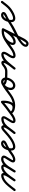

<svg xmlns="http://www.w3.org/2000/svg" viewBox="1756 -2104 651 4241"><g transform="rotate(-90 2081.5 16.5)"><path d="M-9.7 31.4C1 40.1 16.7 38.5 25.4 27.7C98 -61.9 204.7 -232.4 328.9 -232.4C333.2 -232.4 331 -235.7 331 -229.1C331 -172.5 236.7 -56.5 200.5 -4.2C192.6 7.1 195.4 22.7 206.8 30.5C218.1 38.4 233.7 35.6 241.5 24.2C285.3 -38.9 381 -155.3 381 -229.1C381 -260.5 360.8 -282.4 328.9 -282.4C181.8 -282.4 70.9 -108 -13.4 -3.7C-22.1 7 -20.5 22.7 -9.7 31.4ZM206.8 30.5C218.1 38.4 233.7 35.6 241.5 24.2C296.6 -55.2 406.4 -231.8 510.3 -231.8C514.8 -231.8 521 -232.1 521 -226.5C521 -193.7 415.6 -32.8 395.7 -0.9C388.4 10.8 392 26.2 403.7 33.5C415.4 40.8 430.8 37.3 438.1 25.5C469.1 -24 571 -168.4 571 -226.5C571 -261.4 543.2 -281.8 510.3 -281.8C376.7 -281.8 268.7 -102.7 200.5 -4.2C192.6 7.1 195.4 22.7 206.8 30.5ZM403.3 33.7C415 41 430.5 37.5 437.8 25.8C490.1 -57.8 578.9 -234 690.2 -234C694.7 -234 716 -232.9 716 -225C716 -206.7 693.7 -177.3 684.6 -162.5C684.6 -162.5 684.7 -162.6 684.7 -162.6C684.7 -162.6 684.7 -162.6 684.7 -162.6C670.7 -139.8 656.7 -116.9 642.7 -94.1C642.7 -94.1 642.6 -94 642.6 -93.9C642.5 -93.8 642.5 -93.8 642.5 -93.8C629 -71.1 613.4 -47.3 613.4 -20C613.4 14.2 642.6 29.2 673.1 29.2C743.2 29.2 800.9 -18.1 855.4 -56.6C866.7 -64.5 869.4 -80.1 861.4 -91.4C853.5 -102.7 837.9 -105.4 826.6 -97.4C826.6 -97.4 826.6 -97.4 826.6 -97.4C782.3 -66.2 730.1 -20.8 673.1 -20.8C670.2 -20.8 661.1 -23.4 662.5 -21.6C662.9 -21.1 663.4 -19 663.4 -20C663.4 -36.1 677.8 -55.2 685.5 -68.3C685.5 -68.3 685.5 -68.2 685.4 -68.1C685.4 -68 685.3 -67.9 685.3 -67.9C699.3 -90.8 713.3 -113.6 727.3 -136.5C727.3 -136.5 727.3 -136.5 727.3 -136.5C727.3 -136.5 727.4 -136.5 727.4 -136.5C742.8 -162 766 -194 766 -225C766 -266.5 726.1 -284 690.2 -284C552.2 -284 459.6 -103.2 395.4 -0.8C388.1 11 391.6 26.4 403.3 33.7Z M855.3 -56.5C855.3 -56.5 855.3 -56.5 855.3 -56.5C895.3 -84.4 936.8 -110.3 979.8 -133.3C1012.1 -150.6 1058.6 -166.3 1084.4 -192.3C1095.1 -203.2 1101 -216.7 1101 -232C1101 -266.4 1064.6 -286 1034 -286C930.2 -286 875 -154.3 875 -66C875 -13.3 901.8 29 959 29C1031.8 29 1107 -16.2 1164.4 -56.6C1175.7 -64.5 1178.4 -80.1 1170.4 -91.4C1162.5 -102.7 1146.9 -105.4 1135.6 -97.4C1087.6 -63.7 1020.4 -21 959 -21C930.6 -21 925 -41.1 925 -66C925 -124.4 961.6 -236 1034 -236C1046.6 -236 1051 -233.9 1051 -232C1051 -227.2 1044.6 -223.8 1041.2 -221.7C971.7 -177 896.5 -146.2 826.7 -97.5C815.4 -89.6 812.6 -74 820.5 -62.7C828.4 -51.4 844 -48.6 855.3 -56.5Z M1129.4 -62.8C1137.3 -51.4 1152.9 -48.6 1164.2 -56.4C1208.8 -87.3 1249.2 -123.5 1289.6 -159.4C1307.2 -175.1 1362.2 -231.3 1386.7 -231.3C1387.5 -231.3 1387.1 -229.1 1387.1 -224.4C1387.1 -174.3 1280.9 -49.9 1246.3 -5.3C1237.8 5.6 1239.8 21.3 1250.7 29.7C1261.6 38.2 1277.3 36.2 1285.7 25.3C1285.7 25.3 1285.7 25.3 1285.7 25.3C1330 -31.5 1437.1 -154.7 1437.1 -224.4C1437.1 -254.2 1419 -281.3 1386.7 -281.3C1341.6 -281.3 1287.9 -224.8 1256.4 -196.8C1217.5 -162.2 1178.6 -127.2 1135.8 -97.6C1124.4 -89.7 1121.6 -74.1 1129.4 -62.8ZM1285.5 25.6C1285.5 25.6 1285.5 25.6 1285.5 25.6C1318.9 -16.3 1353.4 -57.7 1383.6 -101.9C1429.3 -168.6 1492.3 -230 1578.2 -230C1581.2 -230 1586 -229.8 1586 -227.5C1586 -188.8 1481.7 -74.4 1481.7 -18.6C1481.7 14.3 1504.9 34 1537 34C1606.7 34 1670.1 -18 1724.5 -56.6C1735.7 -64.6 1738.4 -80.2 1730.4 -91.5C1722.4 -102.7 1706.8 -105.4 1695.5 -97.4C1695.5 -97.4 1695.5 -97.4 1695.5 -97.4C1651 -65.8 1593.4 -16 1537 -16C1532 -16 1531.7 -17.8 1531.7 -18.6C1531.7 -58.5 1636 -172.1 1636 -227.5C1636 -260.2 1609 -280 1578.2 -280C1474.8 -280 1397.8 -211.2 1342.4 -130.1C1312.8 -86.9 1279.1 -46.5 1246.5 -5.6C1237.8 5.2 1239.6 20.9 1250.4 29.5C1261.2 38.2 1276.9 36.4 1285.5 25.6Z M1689.5 -62.7C1697.3 -51.4 1712.9 -48.6 1724.3 -56.5C1808 -114.6 1888.2 -180.4 1966.9 -245.2C1973.5 -250.7 1962.8 -259 1950.7 -263.8C1938.6 -268.6 1925.1 -269.9 1926.2 -261.3C1933.7 -201.8 1921.6 -32.1 1835.8 -32.1C1806.8 -32.1 1764.5 -37.7 1746.5 -63.4C1736.9 -77 1721.9 -76.6 1711.6 -69.5C1701.4 -62.3 1696 -48.3 1705.5 -34.6C1740.9 15.7 1823.8 26.1 1880.5 26.1C1962.5 26.1 2046.4 -9.5 2112.5 -56.7C2123.8 -64.7 2126.4 -80.3 2118.3 -91.5C2110.3 -102.8 2094.7 -105.4 2083.5 -97.3C2083.5 -97.3 2083.5 -97.3 2083.5 -97.3C2025.9 -56.3 1951.9 -23.9 1880.5 -23.9C1842.9 -23.9 1770.5 -29.2 1746.5 -63.4C1736.9 -77 1721.9 -76.6 1711.6 -69.5C1701.4 -62.3 1696 -48.3 1705.5 -34.6C1734 5.8 1789.2 17.9 1835.8 17.9C1961.9 17.9 1987.7 -173.7 1975.8 -267.6C1974.7 -276.2 1967.9 -282.9 1959.6 -286.2C1951.4 -289.5 1941.8 -289.3 1935.1 -283.8C1857.5 -219.9 1778.4 -154.9 1695.7 -97.5C1684.4 -89.7 1681.6 -74.1 1689.5 -62.7Z M2077.5 -62.7C2085.4 -51.4 2101 -48.6 2112.3 -56.5C2193.5 -113.1 2274.7 -183.7 2363.3 -227C2375.8 -233.1 2380.9 -248 2374.8 -260.4C2368.8 -272.9 2353.8 -278 2341.4 -271.9C2341.4 -271.9 2341.4 -271.9 2341.4 -271.9C2250.1 -227.4 2167.1 -155.7 2083.7 -97.5C2072.4 -89.6 2069.6 -74 2077.5 -62.7ZM2341.9 -272.2C2341.9 -272.2 2341.9 -272.2 2341.9 -272.2C2265.5 -236.7 2212.7 -155.4 2212.7 -71.2C2212.7 -14.7 2255.1 29.7 2312.2 29.7C2412.6 29.7 2491.6 -90.9 2491.6 -182.5C2491.6 -234.6 2451.1 -285 2397 -285C2367.9 -285 2335.2 -277.1 2324.4 -246.3C2324.4 -246.3 2324.4 -246.3 2324.4 -246.3C2324.4 -246.4 2324.5 -246.4 2324.5 -246.4C2284.5 -134.5 2578.9 -146 2629 -146C2642.8 -146 2654 -157.2 2654 -171C2654 -184.8 2642.8 -196 2629 -196C2629 -196 2629 -196 2629 -196C2620.2 -196 2611.7 -196.1 2603.1 -196.1C2536.9 -196.8 2448.4 -193.3 2386 -218.8C2382.1 -220.4 2369.9 -224.9 2371.5 -229.6C2371.5 -229.6 2371.6 -229.6 2371.6 -229.7C2371.6 -229.7 2371.6 -229.7 2371.6 -229.7C2373.2 -234.3 2393 -235 2397 -235C2423.2 -235 2441.6 -207 2441.6 -182.5C2441.6 -119 2384 -20.3 2312.2 -20.3C2282.7 -20.3 2262.7 -42.1 2262.7 -71.2C2262.7 -136 2304.1 -199.5 2362.9 -226.8C2375.4 -232.6 2380.9 -247.5 2375.1 -260C2369.2 -272.5 2354.4 -278 2341.9 -272.2Z M2629 -146C2629 -146 2629 -146 2629 -146C2667.8 -146 2703.2 -159.2 2735.5 -179.9C2756.4 -193.3 2793 -230 2816 -230C2818.2 -230 2811.7 -235.9 2811.7 -232.5C2811.7 -168.3 2711.3 -62.4 2668.9 -4.8C2660.7 6.3 2663.1 21.9 2674.2 30.1C2685.3 38.3 2700.9 35.9 2709.1 24.8C2709.1 24.8 2709.1 24.8 2709.1 24.8C2761.6 -46.3 2861.7 -144 2861.7 -232.5C2861.7 -259.8 2844.1 -280 2816 -280C2775.1 -280 2741.4 -243.1 2708.5 -222C2684.3 -206.5 2658.1 -196 2629 -196C2615.2 -196 2604 -184.8 2604 -171C2604 -157.2 2615.2 -146 2629 -146ZM2672.7 29C2683.2 38 2699 36.8 2708 26.3C2779.4 -57 2887.6 -230 3001.2 -230C3004.2 -230 3009.1 -229.8 3009.1 -227.5C3009.1 -192.6 2964.7 -135 2946.5 -106.9C2929.5 -80.8 2914.9 -47.6 2915 -16C2915 -16 2915 -16 2915 -16C2915 -16 2915 -16 2915 -16C2915 15.6 2942.5 35.4 2972.2 34.7C3051.5 32.8 3113.3 -12.7 3175.4 -56.6C3186.7 -64.5 3189.4 -80.1 3181.4 -91.4C3173.5 -102.7 3157.9 -105.4 3146.6 -97.4C3146.6 -97.4 3146.6 -97.4 3146.6 -97.4C3093.6 -60.1 3038.7 -16.9 2971 -15.3C2967.2 -15.2 2965 -15.3 2965 -16C2965 -16 2965 -16 2965 -16C2965 -16 2965 -16 2965 -16C2965 -37.7 2977 -62 2988.4 -79.8C3013.8 -118.9 3059.1 -178.8 3059.1 -227.5C3059.1 -260.2 3032 -280 3001.2 -280C2858.4 -280 2754.9 -105.3 2670 -6.3C2661 4.2 2662.2 20 2672.7 29Z M3140.5 -62.7C3148.4 -51.4 3164 -48.6 3175.3 -56.5C3273 -124.7 3383.1 -222.8 3507.3 -222.8C3520.4 -222.8 3533 -221.8 3545.9 -220.2C3559.6 -218.5 3572.1 -228.2 3573.8 -241.9C3575.5 -255.6 3565.8 -268.1 3552.1 -269.8C3537.1 -271.7 3522.5 -272.8 3507.3 -272.8C3369.9 -272.8 3254.3 -172.5 3146.7 -97.5C3135.4 -89.6 3132.6 -74 3140.5 -62.7ZM3552.5 -269.7C3552.5 -269.7 3552.5 -269.7 3552.5 -269.7C3538.7 -271.7 3525.2 -272.7 3511.2 -272.7C3395.2 -272.7 3290.7 -212.3 3234.6 -110.7C3221.3 -86.6 3208.1 -56.5 3208.1 -28.4C3208.1 10.3 3233.4 38 3272.7 38C3404.7 38 3526.2 -128.8 3576.5 -232.1C3582.5 -244.5 3577.4 -259.4 3564.9 -265.5C3552.5 -271.5 3537.6 -266.4 3531.5 -253.9C3491 -170.7 3381.9 -12 3272.7 -12C3261.1 -12 3258.1 -17.1 3258.1 -28.4C3258.1 -47.4 3269.5 -70.4 3278.4 -86.5C3325.8 -172.3 3413.3 -222.7 3511.2 -222.7C3522.9 -222.7 3534 -221.9 3545.5 -220.3C3559.1 -218.3 3571.8 -227.8 3573.7 -241.5C3575.7 -255.1 3566.2 -267.8 3552.5 -269.7ZM3531.6 -254.1C3531.6 -254.1 3531.6 -254.1 3531.6 -254.1C3480.7 -151.1 3429.7 -48.1 3378.6 54.9C3378.6 54.9 3378.7 54.7 3378.8 54.5C3378.9 54.3 3379 54 3379 54C3353 102 3279.6 272.1 3239.8 272.1C3232.1 272.1 3218 270.3 3218 260.4C3218 173.8 3471.5 67.4 3541.7 31.1C3593 4.5 3644 -23.3 3691.4 -56.5C3702.7 -64.5 3705.4 -80.1 3697.5 -91.4C3689.5 -102.7 3673.9 -105.4 3662.6 -97.5C3543.1 -13.5 3168 120.1 3168 260.4C3168 300.6 3203.2 322.1 3239.8 322.1C3324.3 322.1 3385.1 147.6 3423 78C3423 77.9 3423.1 77.7 3423.2 77.5C3423.3 77.3 3423.4 77.1 3423.4 77.1C3474.5 -25.9 3525.5 -128.9 3576.4 -231.9C3582.5 -244.3 3577.5 -259.3 3565.1 -265.4C3552.7 -271.5 3537.7 -266.5 3531.6 -254.1Z M3691.3 -56.5C3691.3 -56.5 3691.3 -56.5 3691.3 -56.5C3731.3 -84.4 3772.8 -110.3 3815.8 -133.3C3848.1 -150.6 3894.6 -166.3 3920.4 -192.3C3931.1 -203.2 3937 -216.7 3937 -232C3937 -266.4 3900.6 -286 3870 -286C3766.2 -286 3711 -154.3 3711 -66C3711 -13.3 3737.8 29 3795 29C3867.8 29 3943 -16.2 4000.4 -56.6C4011.7 -64.5 4014.4 -80.1 4006.4 -91.4C3998.5 -102.7 3982.9 -105.4 3971.6 -97.4C3923.6 -63.7 3856.4 -21 3795 -21C3766.6 -21 3761 -41.1 3761 -66C3761 -124.4 3797.6 -236 3870 -236C3882.6 -236 3887 -233.9 3887 -232C3887 -227.2 3880.6 -223.8 3877.2 -221.7C3807.7 -177 3732.5 -146.2 3662.7 -97.5C3651.4 -89.6 3648.6 -74 3656.5 -62.7C3664.4 -51.4 3680 -48.6 3691.3 -56.5Z M3965.6 -61.2C3973.6 -49.9 3989.2 -47.3 4000.5 -55.3C4072.1 -106.2 4123.4 -180.1 4176.7 -248.7C4185.2 -259.6 4183.2 -275.3 4172.3 -283.7C4161.4 -292.2 4145.7 -290.2 4137.3 -279.3C4087.1 -214.8 4038.8 -143.9 3971.5 -96C3960.3 -88 3957.6 -72.4 3965.6 -61.2Z"/></g></svg>

Font: FRB American Cursive Guidelines Semibold
Style: Italic
Weight: 600
Italic angle: -25°
Version: Version 2.0;Modular Font Editor K font №1